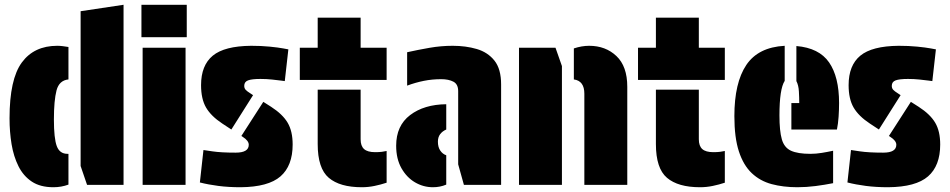

<svg xmlns="http://www.w3.org/2000/svg" viewBox="-20 -775 3982 805"><path d="M318 -728 498 -755V0H345L318 -79ZM267 -578V-442Q228 -438 217 -396Q206 -354 206 -274Q206 -195 218 -162.5Q230 -130 263 -130H267V-1Q237 10 204 10Q149 10 113.5 -13.5Q78 -37 57.5 -78Q37 -119 28.5 -170.5Q20 -222 20 -279Q20 -443 71.5 -513Q123 -583 220 -583Q231 -583 243 -581.5Q255 -580 267 -578Z M578 -575H758V0H578ZM573 -755H763V-619H573Z M1041 -376 950 -232 912 -257Q865 -288 844 -324Q823 -360 823 -418Q823 -501 872 -541.5Q921 -582 1033 -583Q1075 -583 1110.5 -579.5Q1146 -576 1167.5 -572Q1189 -568 1189 -568L1174 -435Q1174 -435 1159 -437Q1144 -439 1120.5 -441.5Q1097 -444 1072 -444Q1036 -444 1020 -438Q1004 -432 1004 -415Q1004 -405 1010 -398.5Q1016 -392 1029 -384ZM992 -205 1084 -348 1117 -327Q1165 -296 1186 -260.5Q1207 -225 1207 -169Q1207 -80 1156 -35.5Q1105 9 989 10Q938 10 895.5 4.5Q853 -1 818 -10L833 -146Q833 -146 870 -140.5Q907 -135 968 -135Q1023 -135 1023 -168Q1023 -185 998 -201Z M1237 -440V-575H1312V-701H1492V-575H1601V-440ZM1312 -399H1492V-191Q1492 -163 1506.5 -150Q1521 -137 1553 -137Q1569 -137 1581 -138.5Q1593 -140 1601 -142V-9Q1577 -1 1550.5 4.5Q1524 10 1497 10Q1405 10 1358.5 -29.5Q1312 -69 1312 -171Z M1901 -393Q1901 -422 1881 -432.5Q1861 -443 1830 -443Q1792 -443 1757 -436Q1722 -429 1687 -416V-556Q1732 -566 1780.5 -574.5Q1829 -583 1878 -583Q1933 -583 1979 -569.5Q2025 -556 2053 -521Q2081 -486 2081 -421V0H1925L1901 -86ZM1851 -124V-1Q1825 10 1795 10Q1755 10 1720 -10.5Q1685 -31 1663 -70Q1641 -109 1641 -164Q1641 -248 1699.5 -292.5Q1758 -337 1851 -338V-232Q1835 -225 1825.5 -212.5Q1816 -200 1816 -181Q1816 -158 1826 -143.5Q1836 -129 1851 -124Z M2386 -442V-572Q2419 -583 2450 -583Q2519 -583 2564.5 -540Q2610 -497 2610 -411V0H2430V-382Q2430 -436 2386 -442ZM2336 -498V0H2156V-575H2309Z M2655 -440V-575H2730V-701H2910V-575H3019V-440ZM2730 -399H2910V-191Q2910 -163 2924.5 -150Q2939 -137 2971 -137Q2987 -137 2999 -138.5Q3011 -140 3019 -142V-9Q2995 -1 2968.5 4.5Q2942 10 2915 10Q2823 10 2776.5 -29.5Q2730 -69 2730 -171Z M3323 10Q3264 10 3215.5 -3Q3167 -16 3132 -49Q3097 -82 3078 -140Q3059 -198 3059 -288Q3059 -428 3109 -502.5Q3159 -577 3270 -583V-436Q3248 -402 3248 -291Q3248 -226 3258 -191Q3268 -156 3296.5 -143Q3325 -130 3378 -130Q3401 -130 3425.5 -134Q3450 -138 3473 -143V-7Q3438 0 3399.5 5Q3361 10 3323 10ZM3298 -232V-343H3331Q3331 -366 3329.5 -392Q3328 -418 3319 -435V-582Q3414 -574 3456 -513.5Q3498 -453 3498 -343Q3498 -315 3496 -285.5Q3494 -256 3489 -232Z M3756 -376 3665 -232 3627 -257Q3580 -288 3559 -324Q3538 -360 3538 -418Q3538 -501 3587 -541.5Q3636 -582 3748 -583Q3790 -583 3825.5 -579.5Q3861 -576 3882.5 -572Q3904 -568 3904 -568L3889 -435Q3889 -435 3874 -437Q3859 -439 3835.5 -441.5Q3812 -444 3787 -444Q3751 -444 3735 -438Q3719 -432 3719 -415Q3719 -405 3725 -398.5Q3731 -392 3744 -384ZM3707 -205 3799 -348 3832 -327Q3880 -296 3901 -260.5Q3922 -225 3922 -169Q3922 -80 3871 -35.5Q3820 9 3704 10Q3653 10 3610.5 4.5Q3568 -1 3533 -10L3548 -146Q3548 -146 3585 -140.5Q3622 -135 3683 -135Q3738 -135 3738 -168Q3738 -185 3713 -201Z"/></svg>

Font: Protest Guerrilla
Style: Regular
Weight: 400
Designer: Octavio Pardo
Foundry: Ashler Design
Version: Version 2.005; ttfautohint (v1.8.4.7-5d5b)